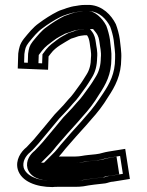

<svg xmlns="http://www.w3.org/2000/svg" viewBox="-20 -726 597 779"><path d="M175 -443 177 -497C181 -502.3 184.3 -506.7 187 -510C206.4 -535.9 239.9 -552.1 268 -569C278.1 -572.4 288 -575 298 -579L308 -581C313.3 -581.7 318.3 -582.3 323 -583H333C339.3 -575.1 342.3 -562.9 344 -551C345.9 -532.1 351.6 -512.8 349 -492C349 -465 343 -442.6 332 -425C322.8 -410.1 311.5 -391.5 301 -378C285.3 -357.1 275 -340 257 -322L238 -300C225.2 -285.6 214.8 -275.9 202 -262C173.8 -227.5 145.2 -193.8 117 -160C111.4 -154.4 94.4 -135.4 88 -129C64.1 -110.2 42.1 -76.5 52 -39C66.2 10.6 127.5 33 193 33C198.3 32.3 205 32 213 32H286C297.3 32 308 31.3 318 30C346.7 24.3 377.8 21.2 407 18C417.8 16.3 427.7 11 439 11L507 0L488 -122L420 -111C412 -109.7 404.3 -108 397 -106C379.5 -100.2 357.7 -99.1 337 -97C318.4 -95.4 305.8 -91 286 -91H219L221 -93L233 -107C237.7 -112.3 241.7 -117.3 245 -122C272.9 -154.5 301.2 -186.6 330 -218L349 -240C375.5 -269.2 398 -298 419 -333C446.7 -374.5 472 -420.7 472 -489C473.7 -515.1 468.1 -543.7 466 -567C463.2 -587.7 456.2 -612 450 -628C431.4 -665.3 396.1 -702.3 345 -706H323C315 -706 307.3 -705.3 300 -704L288 -702C275.9 -700.7 261.1 -696.7 250 -693C237.4 -687.6 224.9 -685.5 213 -679C187.2 -666.1 160 -648.5 138 -632C114.5 -615.7 94.8 -590.7 77 -569C60.2 -547.3 57.3 -531.8 54 -509L52 -448ZM150.9 -469 77.8 -472 78.9 -506.8C82.2 -529.3 83.5 -536.3 96.5 -553.4C115.5 -576.6 132.5 -597.8 152.6 -611.7C174.6 -628.2 199.4 -644.2 224.6 -656.8C237.2 -663.7 272.4 -675.1 291.4 -677.2L304.3 -679.4C310.5 -680.5 316.3 -681 323 -681H344.1C383.4 -677.5 411 -649.3 427.1 -617.9C432.6 -603.3 438.9 -580.4 441.2 -564.2C443.6 -537.7 448.5 -512 447 -489.8V-489C447 -427.4 425 -387.1 398.2 -346.9C376.1 -313.7 357 -286 330.3 -256.6L311.3 -234.6C281.6 -202.1 254.1 -171.1 226 -138.3C222.1 -133.7 219.2 -129.2 214.1 -123.4L202.6 -110L158.6 -66H286C310.1 -66 323.8 -70.8 339.3 -72.1C359.4 -74.1 383 -75.2 404.2 -82.1C410.9 -83.8 417.1 -85.2 424.1 -86.3L467.2 -93.3L478.5 -20.7L436.8 -14C417 -12.9 408 -7.5 403.6 -6.8C374.6 -3.6 342.4 -0.3 313.9 5.3C305.2 6.4 296.1 7 286 7H213C205.1 7 196.7 7.4 191.6 8C128.3 7.5 85.2 -15 76.1 -45.7C70 -70.1 84 -94 103.4 -109.3C112.5 -116.5 129.9 -137.6 135.5 -143.1C163.5 -176.8 193.3 -211.9 220.9 -245.6C233.2 -259 243 -267.9 256.8 -283.5L275.3 -305C295.6 -325.5 306.5 -343.7 320.9 -362.8C332.4 -377.7 344.2 -397.2 353.2 -411.8C366.9 -433.7 373.6 -460.7 374 -490.5C376.9 -519.4 370.5 -537.2 368.8 -554C366.8 -568.4 364.2 -584 352.5 -598.6L345 -608H321.2C315.8 -607.2 310.1 -606.5 304 -605.7L290.8 -603.1C281.2 -599.2 269.9 -596 257.5 -591.8C246.1 -585 226.6 -576.7 210.5 -563.6C197.8 -554.1 179.9 -541.7 167 -525.1C162.9 -519.9 157 -512 152.3 -505.7ZM136 -469.6 137.2 -502.8C141.7 -508.8 147.2 -516.1 150.9 -520.8C163.3 -536.9 181.5 -549.7 194.7 -559.6C212.9 -574.4 232.8 -582.5 244.3 -589.4C259 -594.3 271.1 -597.9 280.8 -601.8L298 -605.2C305.3 -606.2 311.8 -607 318.5 -608H357.7L368.8 -594.2C379.9 -580.3 381.9 -566.6 383.9 -552.9C385.6 -535.3 391.8 -516.8 389 -491C388.8 -462.4 382.4 -437 369.3 -416C360 -400.8 349.5 -383.3 337.1 -367.2C322.6 -347.9 312.5 -330.7 291.6 -309.4L273.1 -288C259.3 -272.5 249.1 -263 237.2 -250.1C209.8 -216.6 180.3 -181.8 152.5 -148.5C147.3 -142.3 129.3 -123.2 120.7 -114.5C102.6 -100.3 83.6 -74.1 91.4 -43.2C101.8 -8 140.1 7.2 189.8 8C196.3 7.4 205 7 213 7H286C294.2 7 300.8 6.6 307.9 5.8C337.3 0 369.5 -3.2 397.7 -6.4C400.6 -7.1 408.3 -11.9 432.8 -13.8L463.9 -18.8L452.7 -90.5L430.2 -86.8C424.8 -85.9 419.4 -84.8 414.3 -83.4C387 -74.9 362 -74.2 342.8 -72.3C332.2 -71.4 316.6 -66 286 -66H146.8L185.1 -104.2C185.6 -104.8 185.8 -105 186.4 -105.5L197.8 -118.9C202.6 -124.3 205.9 -128.5 209.1 -133C237.3 -166 265.4 -197.8 295 -230.2L314 -252.1C340.5 -281.2 360.9 -307.3 381.8 -342.2C409.4 -383.7 432 -423.9 432 -489.5C433.6 -513.9 428.4 -539.9 426.1 -565.2C423.7 -583 417 -606.6 411.4 -621.3C393.9 -655.7 363.8 -678.7 342.3 -681H323C318.3 -681 315.3 -680.7 310.7 -679.9L296.7 -677.6C290.7 -676.9 280.5 -674.7 270.5 -671.5C252.9 -664.4 243.8 -662.6 238.7 -659.8C214 -647.5 190.2 -632.1 168.2 -615.6C149.4 -602.6 131.4 -580.5 112.8 -557.8C99.2 -540.2 97.3 -530.6 94 -507.6L92.8 -471.4Z"/></svg>

Font: Tape
Style: Regular
Weight: 500
Foundry: Cannot Into Space Fonts
Version: Version 0.97